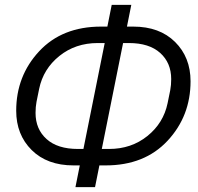

<svg xmlns="http://www.w3.org/2000/svg" viewBox="-20 -745 819 794"><path d="M292 29 310 -61H284Q175 -61 111 -124.5Q47 -188 47 -287Q47 -431 142 -533Q237 -635 398 -635H424L442 -725H523L505 -635H531Q640 -635 704 -571.5Q768 -508 768 -409Q768 -265 673 -163Q578 -61 417 -61H391L373 29ZM302 -129H325L413 -567H384Q292 -567 225.5 -513.5Q159 -460 142 -378L131 -324Q127 -303 127 -278Q127 -211 172.5 -170Q218 -129 302 -129ZM401 -129H431Q523 -129 589.5 -182.5Q656 -236 673 -318L684 -372Q688 -393 688 -418Q688 -485 642.5 -526Q597 -567 513 -567H489Z"/></svg>

Font: Aneliza
Style: Italic
Weight: 400
Italic angle: -11.31°
Designer: Mike Abbink, Paul van der Laan, Pieter van Rosmalen
Foundry: Bold Monday
Version: Version 3.0